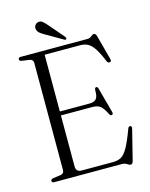

<svg xmlns="http://www.w3.org/2000/svg" viewBox="-128 -938 810 1036"><g transform="rotate(-15 277.0 -420.5)"><path d="M35 -689.5Q35 -700 48 -700H420.5Q435.5 -700 444.2 -708.5Q453 -717 461 -717Q471 -717 475.5 -701L512.5 -563Q516 -549.5 505 -547.5Q494.5 -545.5 489.5 -558Q469.5 -606.5 452.5 -632.2Q435.5 -658 417 -667.8Q398.5 -677.5 374 -677.5H176V-360.5H342.5Q367.5 -360.5 379.2 -373.5Q391 -386.5 390 -422.5Q391 -435.5 398 -436.5Q407 -438 410 -425L448 -285Q451.5 -272 442.5 -269.5Q434 -267.5 429 -278Q411.5 -314 395.8 -326.2Q380 -338.5 351 -338.5H176V-53.5Q176 -22.5 208 -22.5H383Q409.5 -22.5 428.5 -33.2Q447.5 -44 466 -77Q484.5 -110 509 -176Q513 -187.5 522 -186Q532.5 -184 528.5 -169L486.5 -1Q482.5 15.5 472 15.5Q463.5 15.5 453.2 7.8Q443 0 423.5 0H48Q35 0 35 -10.5Q35 -19.5 47 -22L90.5 -28Q110.5 -31.5 110.5 -50.5V-649.5Q110.5 -668.5 90.5 -672L47 -678Q35 -680.5 35 -689.5ZM239 -823 308.5 -742Q314 -733.5 311 -729.5Q307 -724.5 300 -728.5L206 -783Q190.5 -791.5 179.2 -800.5Q168 -809.5 165.5 -823.5Q163 -833.5 168.8 -843.5Q174.5 -853.5 186.5 -856.5Q200.5 -860 212.5 -850.2Q224.5 -840.5 239 -823Z"/></g></svg>

Font: Fraunces 144pt S050 Light
Style: Regular
Weight: 300
Version: Version 1.000; ttfautohint (v1.8.3)